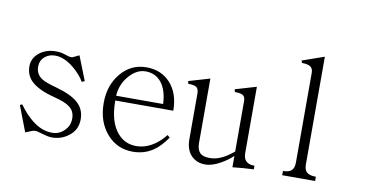

<svg xmlns="http://www.w3.org/2000/svg" viewBox="-73 -919 2145 1127"><g transform="rotate(10 1000.0 -355.5)"><path d="M80.1 -143.6 67.4 -137.7 126 15.6 167 -1Q177.7 -4.9 192.4 -2.9Q201.2 -1 220.7 4.9Q240.2 10.7 250 12.7Q268.6 17.6 285.2 17.6Q340.8 17.6 383.8 -15.6Q433.6 -52.7 433.6 -116.2Q433.6 -175.8 392.6 -212.9Q350.6 -251 257.8 -276.4Q196.3 -293 172.9 -307.6Q133.8 -332 133.8 -377.9Q133.8 -415 160.2 -437.5Q185.5 -459 221.7 -459Q275.4 -459 333 -412.1Q377.9 -375 401.4 -334L418 -341.8L361.3 -485.4L324.2 -467.8Q317.4 -464.8 306.6 -466.8Q299.8 -467.8 283.2 -473.6Q266.6 -478.5 255.9 -481.4Q238.3 -484.4 222.7 -484.4Q163.1 -484.4 123 -452.1Q83 -419.9 83 -371.1Q83 -319.3 117.2 -285.2Q159.2 -243.2 258.8 -217.8Q326.2 -201.2 353.5 -178.7Q383.8 -155.3 383.8 -112.3Q383.8 -67.4 351.6 -38.1Q322.3 -9.8 281.2 -9.8Q219.7 -9.8 163.1 -54.7Q123 -85 80.1 -143.6Z M952.1 -114.3Q915 -67.4 871.1 -43Q828.1 -18.6 781.2 -18.6Q711.9 -18.6 668 -71.3Q614.3 -134.8 614.3 -260.7H960Q960 -363.3 904.3 -424.8Q849.6 -484.4 761.7 -484.4Q669.9 -484.4 609.4 -412.1Q549.8 -340.8 549.8 -235.4Q549.8 -123 612.3 -51.8Q672.9 17.6 766.6 17.6Q834 17.6 886.7 -17.6Q928.7 -45.9 966.8 -101.6ZM894.5 -289.1H614.3Q618.2 -358.4 664.1 -410.2Q708 -460 760.7 -460Q818.4 -460 853.5 -418Q890.6 -373 894.5 -289.1Z M1015.6 -447.3 1019.5 -431.6Q1054.7 -431.6 1068.4 -421.9Q1082 -411.1 1082 -384.8V-111.3Q1082 -50.8 1115.2 -15.6Q1147.5 17.6 1198.2 17.6Q1240.2 17.6 1291 -11.7Q1328.1 -32.2 1359.4 -61.5V5.9Q1397.5 2 1420.9 0Q1446.3 -2 1485.4 -3.9V-25.4Q1450.2 -25.4 1434.6 -42Q1418.9 -57.6 1418.9 -89.8V-484.4L1293 -447.3L1296.9 -431.6Q1332 -431.6 1346.7 -421.9Q1359.4 -412.1 1359.4 -387.7V-87.9Q1325.2 -59.6 1296.9 -44.9Q1257.8 -24.4 1218.8 -24.4Q1177.7 -24.4 1160.2 -42Q1141.6 -60.5 1141.6 -100.6V-484.4Z M1655.3 1H1851.6V-24.4Q1813.5 -24.4 1796.9 -39.1Q1781.2 -53.7 1781.2 -85.9V-727.5L1650.4 -681.6L1655.3 -668Q1692.4 -668 1707 -656.2Q1721.7 -645.5 1721.7 -621.1V-85.9Q1721.7 -53.7 1706.1 -39.1Q1691.4 -24.4 1655.3 -24.4Z"/></g></svg>

Font: BatangChe
Style: Regular
Weight: 400
Monospace: yes
Version: Version 2.21